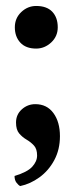

<svg xmlns="http://www.w3.org/2000/svg" viewBox="-20 -474 260 647"><path d="M48 153Q42 150 35.5 141.5Q29 133 29 119Q72 106 88.5 88Q105 70 105 50Q105 28 94.5 16.5Q84 5 69.5 -3.5Q55 -12 44.5 -24.5Q34 -37 34 -61Q34 -88 53.5 -105.5Q73 -123 99 -123Q138 -123 160 -93Q182 -63 182 -15Q182 30 163 65.5Q144 101 113 123.5Q82 146 48 153ZM101.8 -310.3Q67 -310.3 48.5 -330.4Q30 -350.4 30 -382.1Q30 -412.7 51.6 -433.3Q73.3 -453.9 101.8 -453.9Q137.7 -453.9 156.2 -434.4Q174.6 -414.8 174.6 -382.1Q174.6 -351.5 152.5 -330.9Q130.3 -310.3 101.8 -310.3Z"/></svg>

Font: Petrona
Style: Bold
Weight: 700
Designer: Ringo R. Seeber
Foundry: Ringo R. Seeber
Version: Version 2.001; ttfautohint (v1.8.3)